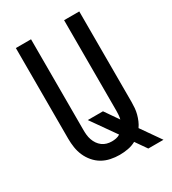

<svg xmlns="http://www.w3.org/2000/svg" viewBox="-191 -835 881 986"><g transform="rotate(-30 250.0 -341.5)"><path d="M393 52 347 -14Q325 -2 300 2.5Q275 7 250 7Q224 7 197.5 1.5Q171 -4 148.5 -17Q126 -30 108.5 -50.5Q91 -71 80.5 -95Q70 -119 66 -145Q62 -171 62 -197V-735H152V-197Q152 -182 153.5 -167.5Q155 -153 160 -138.5Q165 -124 173.5 -111.5Q182 -99 194 -90Q206 -81 220.5 -77Q235 -73 250 -73Q263 -73 275.5 -75.5Q288 -78 299 -85L197 -230H287L343 -149Q346 -161 347 -173Q348 -185 348 -197V-735H438V-197Q438 -180 436.5 -162.5Q435 -145 430.5 -128Q426 -111 419 -94.5Q412 -78 402 -64L483 52Z"/></g></svg>

Font: Iosevka Fixed Medium
Style: Regular
Weight: 500
Monospace: yes
Designer: Belleve Invis
Foundry: Belleve Invis
Version: Version 32.3.0